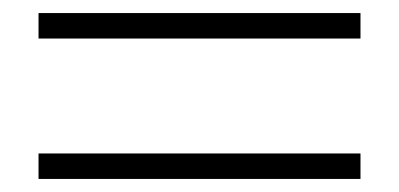

<svg xmlns="http://www.w3.org/2000/svg" viewBox="-20 -505 611 294"><path d="M532 -231V-270H39V-231ZM532 -446V-485H39V-446Z"/></svg>

Font: AllPunType ExtraLight
Style: Regular
Weight: 280
Version: 1.0